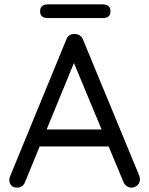

<svg xmlns="http://www.w3.org/2000/svg" viewBox="-20 -859 684 881"><path d="M330 -596 95 -24Q91 -12 81 -5Q71 2 60 2Q41 2 32 -8Q23 -18 23 -32Q22 -39 25 -47L284 -677Q289 -691 299.5 -697.5Q310 -704 323 -703Q336 -703 346.5 -696Q357 -689 361 -677L619 -53Q622 -45 622 -37Q622 -19 610 -8.5Q598 2 583 2Q571 2 561 -5Q551 -12 546 -25L308 -597ZM145 -187 179 -265H476L491 -187ZM200 -776Q164 -776 164 -807Q164 -839 200 -839H451Q487 -839 487 -807Q487 -776 451 -776Z"/></svg>

Font: Quicksand Light Medium
Style: Regular
Weight: 500
Version: Version 3.006